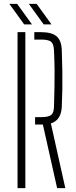

<svg xmlns="http://www.w3.org/2000/svg" viewBox="-20 -965 391 985"><path d="M273 0 200 -326H160V-364H190Q228.5 -364 242.5 -375.2Q256.5 -386.5 257 -418Q258.5 -475 259.5 -518.8Q260.5 -562.5 260 -606.2Q259.5 -650 257 -707Q255.5 -739.5 242 -750.8Q228.5 -762 191 -762H156V-800H191Q246 -800 270.8 -778.2Q295.5 -756.5 297 -707Q299 -649 299.8 -600.2Q300.5 -551.5 299.8 -507.2Q299 -463 297 -418Q294 -348 241 -332L315 0ZM70 0V-800H110V0ZM104 -840 28 -945H68L144 -840ZM204 -840 128 -945H168L244 -840Z"/></svg>

Font: Big Shoulders Stencil Text Thin
Style: Regular
Weight: 100
Designer: Patric King
Foundry: XO Type Co
Version: Version 2.001